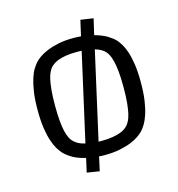

<svg xmlns="http://www.w3.org/2000/svg" viewBox="-99 -658 760 819"><g transform="rotate(-15 281.5 -249.0)"><path d="M280.3 -504.9Q297.9 -504.9 313.5 -503.4L329.1 -572.3L385.3 -564L369.1 -493.7Q404.3 -483.9 425.8 -470.5Q447.3 -457 457.5 -445.8Q465.3 -437 474.4 -422.6Q483.4 -408.2 491.2 -385.3Q499 -362.3 504.2 -328.9Q509.3 -295.4 509.3 -248.5Q509.3 -201.7 504.2 -167.5Q499 -133.3 491.2 -109.6Q483.4 -85.9 474.4 -71Q465.3 -56.2 457.5 -47.4Q449.7 -38.6 435.5 -28.3Q421.4 -18.1 399.7 -9Q377.9 0 348.4 6.1Q318.8 12.2 280.3 12.2Q273.4 12.2 267.3 12Q261.2 11.7 255.4 11.2L241.7 73.2L186.5 64.5L200.2 3.4Q161.6 -5.9 138.7 -20.5Q115.7 -35.2 105 -47.9Q97.2 -56.6 88.1 -71.5Q79.1 -86.4 71.3 -109.9Q63.5 -133.3 58.3 -167Q53.2 -200.7 53.2 -247.1Q53.2 -293.9 58.3 -327.4Q63.5 -360.8 71 -384.3Q78.6 -407.7 87.6 -422.1Q96.7 -436.5 104.5 -445.3Q112.3 -454.1 126.5 -464.4Q140.6 -474.6 162.4 -483.6Q184.1 -492.7 213.1 -498.8Q242.2 -504.9 280.3 -504.9ZM280.3 -443.8Q251 -443.8 230.2 -440.4Q209.5 -437 195.3 -431.4Q181.2 -425.8 172.4 -419.2Q163.6 -412.6 158.7 -406.2Q153.8 -399.9 148.7 -389.6Q143.6 -379.4 139.4 -361.1Q135.3 -342.8 132.6 -314.7Q129.9 -286.6 129.9 -245.1Q129.9 -204.6 132.6 -177.2Q135.3 -149.9 139.6 -131.8Q144 -113.8 149.2 -103.3Q154.3 -92.8 159.2 -86.9Q165.5 -79.1 178 -70.8Q190.4 -62.5 213.4 -57.1L300.3 -443.4Q295.4 -443.4 290.5 -443.6Q285.6 -443.8 280.3 -443.8ZM401.9 -408.2Q396 -415 385.3 -422.1Q374.5 -429.2 356 -434.6L269.5 -49.8H283.2Q312 -49.8 332.8 -53.5Q353.5 -57.1 367.7 -62.5Q381.8 -67.9 390.4 -74.7Q398.9 -81.5 403.8 -87.9Q408.7 -94.2 413.8 -104.5Q418.9 -114.7 423.1 -132.8Q427.2 -150.9 429.9 -178.2Q432.6 -205.6 432.6 -246.1Q432.6 -288.6 429.7 -316.9Q426.8 -345.2 422.1 -363.5Q417.5 -381.8 412.1 -392.1Q406.7 -402.3 401.9 -408.2Z"/></g></svg>

Font: Metrophobic
Style: Regular
Weight: 400
Designer: vernon adams
Foundry: vernon adams
Version: Version 1.000